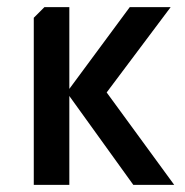

<svg xmlns="http://www.w3.org/2000/svg" viewBox="-20 -520 520 540"><path d="M175 -500V-270L345 -500H460L280 -260L470 0H355L175 -250V0H75V-470L105 -500Z"/></svg>

Font: Scada
Style: Regular
Weight: 400
Designer: Jovanny Lemonad
Foundry: Jovanny Lemonad
Version: Version 3.005; ttfautohint (v0.91) -l 8 -r 50 -G 200 -x 0 -w